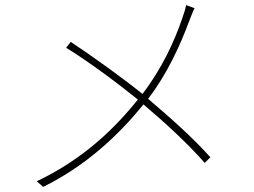

<svg xmlns="http://www.w3.org/2000/svg" viewBox="-20 -721 996 752"><path d="M709 -701C706 -684 698 -661 693 -647C663 -559 614 -452 538 -353C469 -409 345 -499 257 -557L239 -534C323 -483 449 -389 520 -331C426 -214 303 -96 124 -11L149 11C320 -73 448 -196 542 -312C630 -237 708 -166 782 -83L804 -105C732 -185 647 -260 560 -334C633 -428 686 -544 720 -636C727 -653 735 -676 742 -689Z"/></svg>

Font: Kinto Sans Thin
Style: Regular
Weight: 100
Designer: Authors: Ryoko NISHIZUKA  (kana & ideographs); Paul D. Hunt (Latin, Greek & Cyrillic); Wenlong ZHANG  (bopomofo); Sandol
Foundry: Adobe Systems Incorporated, ookami Inc.
Version: Version 0.001